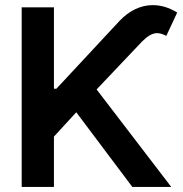

<svg xmlns="http://www.w3.org/2000/svg" viewBox="-20 -736 721 756"><path d="M65.4 -707H192.4V-386.7H202.1L451.2 -654.3Q480 -684.6 513.2 -700.2Q546.4 -715.8 581.1 -715.8Q630.9 -715.8 677.7 -686.5L634.8 -594.7Q614.7 -605.5 598.6 -605.5Q584.5 -605.5 570.1 -597.2Q555.7 -588.9 539.1 -572.3L360.4 -383.8L654.3 0H501L280.3 -293.9L192.4 -198.2V0H65.4Z"/></svg>

Font: Pretendard GOV SemiBold
Style: Regular
Weight: 600
Designer: Base glyphs from Inter by Rasmus Andersson; Hangeul glyphs from Noto Sans CJK(Source Han Sans) by Jang Soo-young and Kan
Foundry: Kil Hyung-jin
Version: Version 1.309